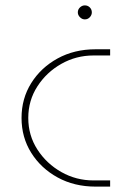

<svg xmlns="http://www.w3.org/2000/svg" viewBox="-20 -693 474 713"><path d="M335 0Q256 0 194 -34Q132 -68 96 -125.5Q60 -183 60 -255Q60 -327 96 -384.5Q132 -442 194 -476Q256 -510 335 -510H389V-487H327Q263 -487 208 -456Q153 -425 119 -372.5Q85 -320 85 -255Q85 -190 119 -137.5Q153 -85 208 -54Q263 -23 327 -23H389V0ZM295 -621Q285 -621 277 -629Q269 -637 269 -647Q269 -658 277 -665.5Q285 -673 295 -673Q306 -673 313.5 -665.5Q321 -658 321 -647Q321 -637 313.5 -629Q306 -621 295 -621Z"/></svg>

Font: MuseoModerno Thin Thin
Style: Regular
Weight: 250
Version: Version 1.003